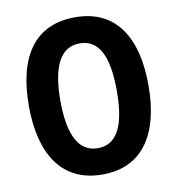

<svg xmlns="http://www.w3.org/2000/svg" viewBox="-82 -799 817 884"><g transform="rotate(-10 326.5 -357.5)"><path d="M606 -358C606 -583 517 -725 327 -725C140 -725 47 -593 47 -359C47 -134 137 10 327 10C517 10 606 -133 606 -358ZM194 -358C194 -518 237 -603 327 -603C417 -603 458 -520 458 -358C458 -196 417 -113 326 -113C237 -113 194 -199 194 -358Z"/></g></svg>

Font: Noto Sans Lao UI Cond
Style: Bold
Weight: 700
Width: 3
Designer: Monotype Design Team
Foundry: Monotype Imaging Inc.
Version: Version 2.000